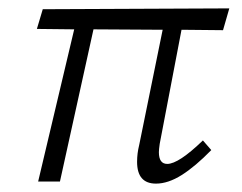

<svg xmlns="http://www.w3.org/2000/svg" viewBox="-20 -433 577 458"><path d="M361 -90Q359 -76 359 -70Q359 -42 379 -42Q406 -42 464 -98L484 -75Q446 -36 413.5 -15.5Q381 5 352 5Q307 5 307 -47Q307 -67 312 -87L368 -362L203 -363L123 0H71L157 -363L68 -364L82 -411L527 -413L512 -361L413 -362Z"/></svg>

Font: Ysabeau Semilight
Style: Italic
Weight: 300
Italic angle: -12°
Designer: Christian Thalmann (Catharsis Fonts)
Version: Version 0.003